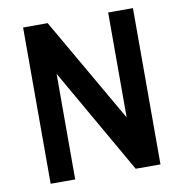

<svg xmlns="http://www.w3.org/2000/svg" viewBox="-79 -774 801 847"><g transform="rotate(-10 321.5 -350.0)"><path d="M572 0V-700H461V-230L190 -700H80V0H190V-473L461 0Z"/></g></svg>

Font: Advent Pro
Style: Bold
Weight: 700
Designer: Andreas Kalpakidis
Foundry: Andreas Kalpakidis
Version: Version 2.002 2008